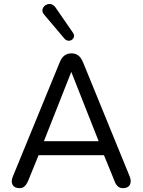

<svg xmlns="http://www.w3.org/2000/svg" viewBox="-20 -948 724 975"><path d="M73 7C93 9 109 3 123 -30L176 -160H508L561 -30C570 -5 585 11 612 7C642 4 650 -23 639 -51L402 -631C388 -666 367 -677 343 -677C318 -677 297 -666 283 -631L45 -51C31 -17 46 5 73 7ZM342 -583 481 -231H203ZM204 -874 308 -751C331 -726 370 -753 351 -781L262 -910C233 -953 173 -909 204 -874Z"/></svg>

Font: SN Pro Book
Style: Regular
Weight: 350
Designer: Tobias Whetton
Foundry: Supernotes
Version: Version 1.003;Glyphs 3.3 (3324)